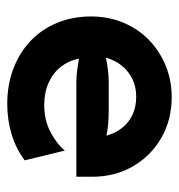

<svg xmlns="http://www.w3.org/2000/svg" viewBox="-3 -468 484 519"><g transform="rotate(90 239.5 -209.0)"><path d="M261.8 13.9Q209 13.9 165.6 -2.8Q122.2 -19.4 90.6 -49.7Q59 -79.9 42 -121.5Q25 -163.2 25 -212.5Q25 -259.7 41.7 -299.7Q58.3 -339.6 88.2 -368.8Q118.1 -397.9 157.6 -414.2Q197.2 -430.6 243.1 -430.6Q304.9 -430.6 353.5 -402.4Q402.1 -374.3 430.2 -325.7Q458.3 -277.1 458.3 -215.3V-172.9H204.2Q186.8 -172.9 170.8 -175Q154.9 -177.1 138.9 -179.9Q144.4 -152.1 161.1 -130.9Q177.8 -109.7 204.2 -97.9Q230.6 -86.1 264.6 -86.1Q304.2 -86.1 335.8 -102.1Q367.4 -118.1 387.5 -141.7L413.9 -33.3Q382.6 -9.7 343.4 2.1Q304.2 13.9 261.8 13.9ZM136.1 -252.8Q152.8 -256.2 169.8 -258.3Q186.8 -260.4 204.2 -260.4H277.8Q297.2 -260.4 314.6 -259Q331.9 -257.6 347.2 -254.2Q340.3 -279.2 325.7 -297.2Q311.1 -315.3 289.9 -325Q268.8 -334.7 241.7 -334.7Q216 -334.7 194.8 -324.7Q173.6 -314.6 158.7 -296.5Q143.8 -278.5 136.1 -252.8Z"/></g></svg>

Font: Afacad Flux
Style: Bold
Weight: 700
Designer: Kristian Moeller
Foundry: Dicotype
Version: Version 1.100